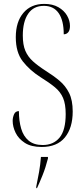

<svg xmlns="http://www.w3.org/2000/svg" viewBox="-20 -744 433 985"><path d="M194 10Q140 10 107.5 -11Q75 -32 60 -63Q45 -94 45 -124Q45 -141 52 -157.5Q59 -174 77 -174Q77 -124 88.5 -84.5Q100 -45 127 -22.5Q154 0 199 0Q254 0 285.5 -38Q317 -76 317 -159Q317 -210 303.5 -241.5Q290 -273 261.5 -296.5Q233 -320 188 -348Q133 -383 97 -429Q61 -475 61 -553Q61 -632 100 -678Q139 -724 207 -724Q250 -724 279.5 -707Q309 -690 324 -664Q339 -638 339 -611Q339 -589 330 -578.5Q321 -568 307 -568Q307 -639 281 -676.5Q255 -714 205 -714Q152 -714 124.5 -673.5Q97 -633 97 -562Q97 -514 110 -483.5Q123 -453 149 -429.5Q175 -406 214 -381Q254 -356 285 -330Q316 -304 334.5 -267Q353 -230 353 -172Q353 -88 313 -39Q273 10 194 10ZM166 213Q174 175 180.5 138Q187 101 190 61H226V69Q214 116 198.5 154.5Q183 193 170 221H166Z"/></svg>

Font: Noto Serif Display ExtraCondensed ExtraLight
Style: Regular
Weight: 200
Width: 2
Designer: Monotype Design Team
Foundry: Monotype Imaging Inc.
Version: Version 2.009